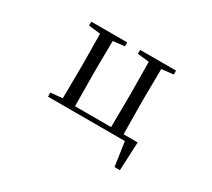

<svg xmlns="http://www.w3.org/2000/svg" viewBox="-131 -748 1261 1144"><g transform="rotate(30 500.0 -175.5)"><path d="M203 0H732L756 165H793L802 -31H705L703 -229V-288L705 -480L786 -489V-516H539V-489L619 -480L621 -288V-229L619 -31H371L369 -229V-288L371 -480L450 -489V-516H203V-489L284 -480L286 -288V-229L284 -36L203 -28Z"/></g></svg>

Font: Harano Aji Mincho TW
Style: Regular
Weight: 400
Foundry: Masamichi Hosoda
Version: HaranoAjiMinchoTW-Regular version 20230610;ttx 4.39.4